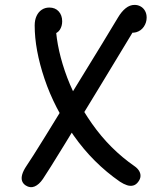

<svg xmlns="http://www.w3.org/2000/svg" viewBox="-20 -765 660 796"><path d="M89.8 -77.2Q109.7 -106 167.2 -199Q224.7 -292 285.7 -391.7Q349.3 -495 402.4 -582Q455.5 -669 468.8 -691.8Q483.8 -717.2 501.1 -730.9Q518.3 -744.7 538 -744.7Q551.7 -744.7 563.2 -738.2Q574.7 -731.7 581.3 -719.8Q588 -707.8 588 -692.2Q588 -671.5 576.3 -654.3Q564.7 -637.2 544.4 -631.3Q524.2 -625.5 500.2 -637.2L550.3 -664.5Q527.2 -626.2 486.5 -559Q445.8 -491.8 395.2 -408.3Q320.7 -285.2 249.5 -169.1Q178.3 -53 158 -23.2Q141.8 0.5 123.4 8.1Q105 15.7 86.8 4Q75.2 -3.5 71.4 -15.1Q67.7 -26.7 72.2 -42.2Q76.7 -57.7 89.8 -77.2ZM477.2 -11.8Q365.7 -89 285.4 -203.2Q205.2 -317.3 164.5 -438.4Q123.8 -559.5 123.8 -659.3Q123.8 -682.2 131.6 -698.8Q139.3 -715.5 153.1 -724.6Q166.8 -733.7 184.5 -733.7Q209 -733.7 223.4 -717.7Q237.8 -701.7 237.8 -676.7Q237.8 -656.7 228.2 -641.8Q218.7 -627 199.2 -623L210.5 -678.5Q210.5 -583.7 248.8 -470.8Q287 -358 361.2 -252.5Q435.3 -147 538 -75.8Q549.7 -67.7 556.2 -57.3Q562.8 -47 562.5 -35.1Q562.2 -23.2 552.8 -10.8Q543.8 1.2 531.9 4.2Q520 7.2 506.5 2.8Q493 -1.5 477.2 -11.8Z"/></svg>

Font: Monaspace Radon Var
Style: Regular
Weight: 400
Designer: Riley Cran and the Lettermatic Team
Version: Version 1.000 (Monaspace Radon Var)